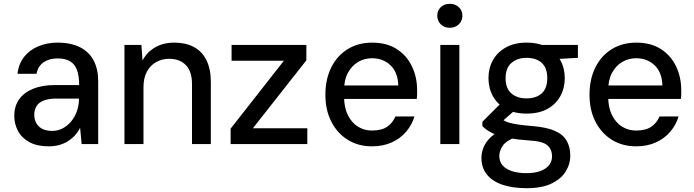

<svg xmlns="http://www.w3.org/2000/svg" viewBox="-20 -757 3645 1009"><path d="M235 12Q175 12 134.5 -10Q94 -32 74.5 -69Q55 -106 55 -148Q55 -199 80.5 -235Q106 -271 154 -290.5Q202 -310 268 -310H396Q396 -357 385 -388Q374 -419 349 -434.5Q324 -450 282 -450Q239 -450 209.5 -430Q180 -410 172 -369H72Q78 -422 107 -458.5Q136 -495 182 -514Q228 -533 282 -533Q353 -533 401 -508.5Q449 -484 472.5 -438.5Q496 -393 496 -330V0H409L401 -86Q391 -65 375.5 -47.5Q360 -30 339.5 -16.5Q319 -3 293 4.5Q267 12 235 12ZM254 -69Q284 -69 309.5 -82.5Q335 -96 354 -119Q373 -142 383.5 -171Q394 -200 395 -232V-239H277Q236 -239 209.5 -228.5Q183 -218 171.5 -198.5Q160 -179 160 -155Q160 -129 171 -109.5Q182 -90 203 -79.5Q224 -69 254 -69Z M634 0V-521H723L729 -439Q752 -483 795 -508Q838 -533 896 -533Q955 -533 998 -510.5Q1041 -488 1064.5 -441.5Q1088 -395 1088 -326V0H989V-316Q989 -381 957 -414.5Q925 -448 869 -448Q832 -448 801 -431Q770 -414 752 -380.5Q734 -347 734 -298V0Z M1192 0V-81L1472 -438H1197V-521H1590V-440L1309 -83H1595V0Z M1935 12Q1863 12 1808 -22Q1753 -56 1721.5 -117Q1690 -178 1690 -259Q1690 -341 1721 -403Q1752 -465 1807.5 -499Q1863 -533 1936 -533Q2012 -533 2064.5 -499.5Q2117 -466 2144.5 -409Q2172 -352 2172 -283Q2172 -273 2172 -262Q2172 -251 2170 -237H1764V-308H2073Q2071 -377 2032 -414Q1993 -451 1935 -451Q1895 -451 1862 -431.5Q1829 -412 1808.5 -374.5Q1788 -337 1788 -280V-252Q1788 -193 1808 -152.5Q1828 -112 1861 -91.5Q1894 -71 1934 -71Q1985 -71 2014 -90.5Q2043 -110 2058 -145H2158Q2145 -101 2114.5 -65Q2084 -29 2038.5 -8.5Q1993 12 1935 12Z M2294 0V-521H2394V0ZM2344 -611Q2315 -611 2296.5 -629Q2278 -647 2278 -675Q2278 -702 2296.5 -719.5Q2315 -737 2344 -737Q2372 -737 2391 -719.5Q2410 -702 2410 -675Q2410 -647 2391 -629Q2372 -611 2344 -611Z M2748 232Q2676 232 2622.5 214.5Q2569 197 2539.5 161Q2510 125 2510 73Q2510 44 2522 15.5Q2534 -13 2561 -38Q2588 -63 2633 -82L2694 -38Q2640 -18 2622 9Q2604 36 2604 62Q2604 93 2622 113Q2640 133 2672.5 143Q2705 153 2747 153Q2788 153 2818 142.5Q2848 132 2864.5 112Q2881 92 2881 65Q2881 28 2856.5 6.5Q2832 -15 2760 -19Q2702 -23 2661 -30Q2620 -37 2592.5 -47Q2565 -57 2546.5 -69Q2528 -81 2515 -94V-117L2616 -218L2701 -191L2587 -91L2608 -138Q2619 -130 2629 -123.5Q2639 -117 2656.5 -112Q2674 -107 2704 -102.5Q2734 -98 2783 -94Q2853 -88 2895.5 -69.5Q2938 -51 2957.5 -18Q2977 15 2977 62Q2977 105 2953 144Q2929 183 2878.5 207.5Q2828 232 2748 232ZM2747 -160Q2683 -160 2638.5 -184.5Q2594 -209 2570.5 -251.5Q2547 -294 2547 -347Q2547 -399 2570.5 -441Q2594 -483 2639 -508Q2684 -533 2747 -533Q2812 -533 2856.5 -508Q2901 -483 2924.5 -441Q2948 -399 2948 -347Q2948 -294 2924.5 -251.5Q2901 -209 2856.5 -184.5Q2812 -160 2747 -160ZM2747 -240Q2798 -240 2827 -266.5Q2856 -293 2856 -346Q2856 -400 2827 -426.5Q2798 -453 2747 -453Q2699 -453 2668 -426.5Q2637 -400 2637 -346Q2637 -293 2667 -266.5Q2697 -240 2747 -240ZM2834 -443 2810 -521H3017V-453Z M3323 12Q3251 12 3196 -22Q3141 -56 3109.5 -117Q3078 -178 3078 -259Q3078 -341 3109 -403Q3140 -465 3195.5 -499Q3251 -533 3324 -533Q3400 -533 3452.5 -499.5Q3505 -466 3532.5 -409Q3560 -352 3560 -283Q3560 -273 3560 -262Q3560 -251 3558 -237H3152V-308H3461Q3459 -377 3420 -414Q3381 -451 3323 -451Q3283 -451 3250 -431.5Q3217 -412 3196.5 -374.5Q3176 -337 3176 -280V-252Q3176 -193 3196 -152.5Q3216 -112 3249 -91.5Q3282 -71 3322 -71Q3373 -71 3402 -90.5Q3431 -110 3446 -145H3546Q3533 -101 3502.5 -65Q3472 -29 3426.5 -8.5Q3381 12 3323 12Z"/></svg>

Font: DM Sans 10pt Medium
Style: Regular
Weight: 500
Version: Version 4.004;gftools[0.9.30]